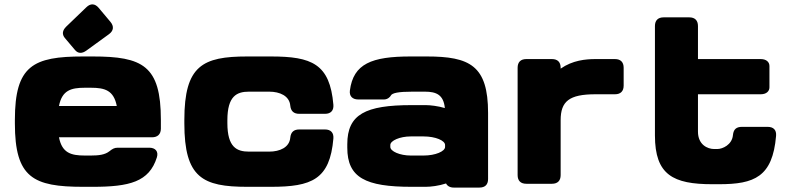

<svg xmlns="http://www.w3.org/2000/svg" viewBox="-20 -828 3579 863"><path d="M354 11.7H396C562 11.7 650.4 -10.3 685.1 -120.6C693.4 -147.5 678.2 -164.1 650.9 -164.1H508.8C493.7 -164.1 484.4 -158.2 472.2 -148.4C452.1 -132.3 423.8 -128.9 388.7 -128.9H361.3C298.8 -128.9 258.8 -140.6 245.1 -210.9H663.1C688 -210.9 702.6 -224.1 703.1 -249V-289.1C703.1 -533.2 621.1 -574.2 396 -574.2H354C128.9 -574.2 46.9 -533.2 46.9 -289.1V-273.4C46.9 -29.3 128.9 11.7 354 11.7ZM504.9 -351.6H245.1C258.8 -421.9 298.8 -433.6 361.3 -433.6H388.7C451.2 -433.6 491.2 -421.9 504.9 -351.6ZM368.2 -795.4 277.8 -708.5C260.3 -691.4 257.8 -673.8 271.5 -657.2L316.9 -603.5C330.6 -586.9 348.6 -586.4 368.2 -600.6L469.7 -674.3C490.7 -689.5 493.2 -709.5 476.6 -729.5L423.3 -793C406.7 -812.5 386.7 -813.5 368.2 -795.4Z M1091.8 11.7H1197.3C1380.9 11.7 1462.9 -21 1478.5 -205.6C1480.5 -231.4 1466.8 -246.1 1440.9 -246.1H1325.2C1300.8 -246.1 1287.1 -234.4 1284.7 -209C1280.8 -165.5 1237.8 -146.5 1189.9 -146.5H1099.1C1044.9 -146.5 1002 -165.5 1002 -274.9V-287.6C1002 -397 1044.9 -416 1099.1 -416H1189.9C1237.8 -416 1280.8 -397 1284.7 -353.5C1287.1 -328.1 1300.8 -316.4 1325.2 -316.4H1440.9C1466.8 -316.4 1480.5 -331.1 1478.5 -356.9C1462.9 -541.5 1380.9 -574.2 1197.3 -574.2H1091.8C890.6 -574.2 808.6 -533.2 808.6 -289.1V-273.4C808.6 -29.3 890.6 11.7 1091.8 11.7Z M2019.5 15.1H2134.8C2160.2 15.1 2173.8 2 2173.8 -23.4V-320.3C2173.8 -533.2 2091.8 -574.2 1897.9 -574.2H1825.7C1650.4 -574.2 1568.4 -541.5 1552.7 -421.4C1549.3 -395.5 1564.5 -380.9 1590.3 -380.9H1706.1C1723.1 -380.9 1734.4 -393.6 1736.3 -397.9C1741.7 -410.2 1771.5 -416 1834 -416H1889.6C1941.4 -416 1973.6 -401.9 1979.5 -342.3C1948.7 -351.6 1913.6 -355.5 1893.6 -355.5H1830.1C1623 -355.5 1541 -314.5 1541 -179.7V-164.1C1541 -29.3 1623 11.7 1830.1 11.7H1893.6C1916.5 11.7 1952.6 7.3 1984.9 -3.4C1990.7 8.3 2002.9 15.1 2019.5 15.1ZM1883.8 -128.9H1826.2C1777.3 -128.9 1734.4 -147.9 1734.4 -167.5V-176.3C1734.4 -195.8 1777.3 -214.8 1826.2 -214.8H1883.8C1937.5 -214.8 1980.5 -196.3 1980.5 -176.3V-167.5C1980.5 -147.9 1937.5 -128.9 1883.8 -128.9Z M2345.7 -2H2460.9C2486.3 -2 2500 -15.6 2500 -41V-287.6C2500 -372.6 2538.1 -404.3 2656.7 -404.3H2744.1C2769.5 -404.3 2783.2 -418 2783.2 -443.4V-523.4C2783.2 -548.8 2769.5 -562.5 2744.1 -562.5H2656.7C2612.8 -562.5 2553.7 -557.1 2500 -519.5V-523.4C2500 -548.8 2486.3 -562.5 2460.9 -562.5H2345.7C2320.3 -562.5 2306.6 -548.8 2306.6 -523.4V-41C2306.6 -15.6 2320.3 -2 2345.7 -2Z M3182.1 0H3211.9C3370.6 0 3452.6 -32.7 3468.3 -217.3C3470.7 -244.1 3456.1 -257.8 3430.7 -257.8H3314.9C3290 -257.8 3276.9 -247.1 3274.4 -220.7C3270.5 -177.2 3227.5 -158.2 3204.6 -158.2H3189.5C3160.2 -158.2 3117.2 -177.7 3117.2 -236.3V-404.3H3399.4C3424.8 -404.3 3438.5 -418 3438.5 -435.5V-531.2C3438.5 -548.8 3424.8 -562.5 3399.4 -562.5H3117.2V-710.9C3117.2 -736.3 3103.5 -750 3078.1 -750H2962.9C2937.5 -750 2923.8 -736.3 2923.8 -710.9V-219.2C2923.8 -41.5 3005.9 0 3182.1 0Z"/></svg>

Font: Gyrotrope Black
Style: Regular
Weight: 900
Designer: David Moles
Version: Version 1.003;Glyphs 3.3.1 (3343)